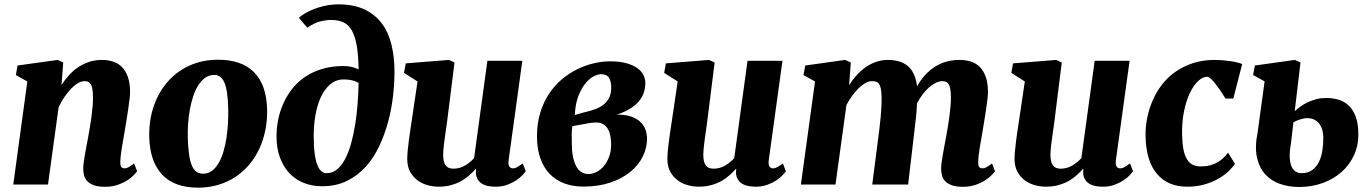

<svg xmlns="http://www.w3.org/2000/svg" viewBox="-20 -841 6251 875"><path d="M104.5 -469.7 52.2 -499 60.1 -542.5 242.7 -567.9 268.1 -556.2 260.3 -453.6Q276.4 -479 296.1 -500.2Q315.9 -521.5 338.9 -536.4Q361.8 -551.3 388.2 -559.6Q414.6 -567.9 443.4 -567.9Q471.7 -567.9 495.4 -560.3Q519 -552.7 536.1 -535.2Q553.2 -517.6 563 -489.5Q572.8 -461.4 572.8 -420.4Q572.8 -409.2 570.3 -388.4Q567.9 -367.7 564.2 -343Q560.5 -318.4 556.4 -292.7Q552.2 -267.1 548.8 -246.6Q545.9 -228 542.2 -208Q538.6 -188 535.4 -168.5Q532.2 -148.9 530.3 -131.6Q528.3 -114.3 528.3 -100.6Q528.3 -83 534.2 -78.4Q540 -73.7 547.4 -73.7Q555.7 -73.7 564.7 -78.4Q573.7 -83 591.3 -96.2L605 -60.5Q601.1 -55.2 590.1 -43.5Q579.1 -31.7 560.8 -19.8Q542.5 -7.8 516.8 1.2Q491.2 10.3 458.5 10.3Q425.3 10.3 405.8 2.4Q386.2 -5.4 376 -17.3Q365.7 -29.3 362.5 -44.2Q359.4 -59.1 359.4 -73.2Q359.4 -83.5 361.3 -99.4Q363.3 -115.2 366.7 -134.5Q370.1 -153.8 374 -174.8Q377.9 -195.8 381.8 -216.3Q385.3 -235.8 389.4 -259.5Q393.6 -283.2 396.7 -307.9Q399.9 -332.5 402.1 -356.9Q404.3 -381.3 403.8 -402.8Q403.3 -422.9 400.9 -436Q398.4 -449.2 393.8 -457Q389.2 -464.8 382.1 -468Q375 -471.2 365.2 -471.2Q350.6 -471.2 334.7 -461.7Q318.8 -452.1 303 -435.8Q287.1 -419.4 272.7 -397.7Q258.3 -376 247.1 -352.1L198.7 0H40.5Z M905.8 -49.3Q928.2 -49.3 945.6 -62.3Q962.9 -75.2 976.1 -97.4Q989.3 -119.6 998 -149.2Q1006.8 -178.7 1012 -211.9Q1017.1 -245.1 1019 -279.8Q1021 -314.5 1020 -347.2Q1019 -390.6 1014.4 -419.9Q1009.8 -449.2 1001.7 -466.8Q993.7 -484.4 982.2 -491.9Q970.7 -499.5 956.1 -499.5Q933.6 -499.5 915.5 -486.8Q897.5 -474.1 883.8 -452.6Q870.1 -431.2 860.6 -402.6Q851.1 -374 845.2 -341.8Q839.4 -309.6 837.2 -275.9Q835 -242.2 835.9 -210.4Q837.4 -166.5 841.8 -136Q846.2 -105.5 854.5 -86.2Q862.8 -66.9 875.5 -58.1Q888.2 -49.3 905.8 -49.3ZM660.2 -212.4Q658.7 -261.7 667.5 -307.4Q676.3 -353 694.8 -392.6Q713.4 -432.1 740.7 -464.6Q768.1 -497.1 803.5 -520.3Q838.9 -543.5 881.6 -556.2Q924.3 -568.8 973.6 -568.8Q1081.1 -568.8 1137.5 -512.2Q1193.8 -455.6 1197.3 -345.2Q1198.7 -295.9 1189.7 -250Q1180.7 -204.1 1162.4 -164.3Q1144 -124.5 1116.5 -91.6Q1088.9 -58.6 1053.5 -35.2Q1018.1 -11.7 975.1 1.2Q932.1 14.2 882.8 14.2Q775.4 14.2 719.7 -44.4Q664.1 -103 660.2 -212.4Z M1240.2 -219.2Q1240.2 -259.8 1248.5 -299.1Q1256.8 -338.4 1273.4 -374Q1290 -409.7 1314.9 -440.2Q1339.8 -470.7 1373.8 -492.9Q1407.7 -515.1 1450.4 -527.6Q1493.2 -540 1544.9 -540Q1565.9 -540 1583 -535.9Q1600.1 -531.7 1614.3 -524.9Q1613.3 -588.4 1606 -631.6Q1598.6 -674.8 1584 -701.2Q1569.3 -727.5 1546.1 -738.8Q1522.9 -750 1490.2 -750Q1467.3 -750 1440.4 -743.7Q1413.6 -737.3 1380.4 -714.8L1341.8 -759.8Q1361.3 -776.4 1384.8 -788.1Q1408.2 -799.8 1432.1 -807.1Q1456.1 -814.5 1478.8 -817.9Q1501.5 -821.3 1520 -821.3Q1591.8 -821.3 1640.9 -798.1Q1689.9 -774.9 1720.5 -733.6Q1751 -692.4 1764.4 -636Q1777.8 -579.6 1777.8 -513.2Q1777.8 -462.4 1771.2 -404.1Q1764.6 -345.7 1749.3 -287.8Q1733.9 -230 1709 -176.5Q1684.1 -123 1647.5 -82Q1610.8 -41 1561.3 -16.6Q1511.7 7.8 1447.8 7.8Q1402.3 7.8 1364 -7.6Q1325.7 -22.9 1298.3 -52.2Q1271 -81.5 1255.6 -123.8Q1240.2 -166 1240.2 -219.2ZM1469.2 -51.8Q1495.6 -51.8 1516.4 -69.1Q1537.1 -86.4 1553 -116.7Q1568.8 -147 1580.1 -187.3Q1591.3 -227.5 1598.6 -273.2Q1606 -318.8 1609.6 -367.7Q1613.3 -416.5 1614.3 -463.4Q1600.1 -471.7 1583.5 -475.3Q1566.9 -479 1546.4 -479Q1511.2 -479 1485.4 -457Q1459.5 -435.1 1442.6 -399.2Q1425.8 -363.3 1417.7 -317.1Q1409.7 -271 1409.7 -222.2Q1409.7 -170.4 1414.6 -137.5Q1419.4 -104.5 1427.7 -85.4Q1436 -66.4 1446.8 -59.1Q1457.5 -51.8 1469.2 -51.8Z M1835.9 -114.7Q1835.9 -131.8 1837.9 -153.1Q1839.8 -174.3 1842.8 -197.5Q1845.7 -220.7 1849.4 -244.6Q1853 -268.6 1856.4 -291.5L1882.8 -469.7L1821.3 -508.8L1829.1 -552.2L2025.9 -567.9L2051.3 -556.2L2017.6 -287.6Q2014.6 -266.1 2011.5 -244.1Q2008.3 -222.2 2005.6 -201.9Q2002.9 -181.6 2001.2 -165Q1999.5 -148.4 1999.5 -137.7Q1999.5 -102.5 2010.7 -87.4Q2022 -72.3 2045.9 -72.3Q2075.2 -72.3 2099.4 -86.7Q2123.5 -101.1 2140.6 -120.6L2201.2 -564H2360.4L2297.9 -110.8Q2295.4 -91.8 2300.8 -82.8Q2306.2 -73.7 2317.4 -73.7Q2321.8 -73.7 2325.7 -74.7Q2329.6 -75.7 2334.5 -78.1Q2339.4 -80.6 2345.9 -85Q2352.5 -89.4 2362.3 -96.2L2376 -60.5Q2372.1 -54.7 2361.3 -43Q2350.6 -31.2 2333 -19.5Q2315.4 -7.8 2292 1Q2268.6 9.8 2239.3 9.8Q2187 9.8 2165.5 -12.5Q2144 -34.7 2149.9 -69.8L2147.9 -71.3Q2135.3 -57.1 2119.4 -42.7Q2103.5 -28.3 2083 -16.6Q2062.5 -4.9 2036.6 2.4Q2010.7 9.8 1978.5 9.8Q1956.5 9.8 1931.6 3.7Q1906.7 -2.4 1885.7 -17.1Q1864.7 -31.7 1850.6 -55.7Q1836.4 -79.6 1835.9 -114.7Z M2427.2 -219.7Q2427.2 -279.8 2442.4 -328.4Q2457.5 -377 2482.9 -414.8Q2508.3 -452.6 2541.7 -480.5Q2575.2 -508.3 2612.1 -526.1Q2648.9 -543.9 2686.8 -552.7Q2724.6 -561.5 2759.3 -561.5Q2803.7 -561.5 2834.5 -553Q2865.2 -544.4 2884.5 -530.5Q2903.8 -516.6 2912.4 -499Q2920.9 -481.4 2920.9 -463.4Q2920.9 -442.9 2915.3 -422.9Q2909.7 -402.8 2895.3 -384Q2880.9 -365.2 2856 -348.6Q2831.1 -332 2792 -318.8Q2830.1 -318.8 2856.2 -309.8Q2882.3 -300.8 2898.4 -285.4Q2914.6 -270 2921.6 -250Q2928.7 -230 2928.7 -209Q2928.7 -167 2909.2 -127.4Q2889.6 -87.9 2852.5 -57.6Q2815.4 -27.3 2761.5 -9Q2707.5 9.3 2638.7 9.3Q2589.8 9.3 2550.8 -5.6Q2511.7 -20.5 2484.1 -49.6Q2456.5 -78.6 2441.9 -121.3Q2427.2 -164.1 2427.2 -219.7ZM2588.4 -266.1Q2586.9 -257.8 2586.2 -247.3Q2585.4 -236.8 2585.4 -226.1Q2585.4 -215.3 2585.7 -205.3Q2585.9 -195.3 2585.9 -188Q2585.9 -122.1 2605.2 -85Q2624.5 -47.9 2661.6 -47.9Q2679.7 -47.9 2698.2 -57.1Q2716.8 -66.4 2731.7 -84Q2746.6 -101.6 2755.9 -126.5Q2765.1 -151.4 2765.1 -182.1Q2765.1 -202.6 2761.7 -220.9Q2758.3 -239.3 2750.5 -252.9Q2742.7 -266.6 2729.5 -274.7Q2716.3 -282.7 2697.3 -282.7Q2690.9 -282.7 2684.3 -282.2Q2677.7 -281.7 2670.4 -280.8ZM2640.6 -328.6Q2670.9 -335 2694.1 -344Q2717.3 -353 2733.2 -366.5Q2749 -379.9 2757.3 -398.4Q2765.6 -417 2765.6 -441.9Q2765.6 -470.2 2755.1 -486.6Q2744.6 -502.9 2718.8 -502.9Q2705.6 -502.9 2686.3 -493.4Q2667 -483.9 2648.7 -461.9Q2630.4 -439.9 2616.2 -404.3Q2602.1 -368.7 2599.6 -316.9Z M3021.5 -114.7Q3021.5 -131.8 3023.4 -153.1Q3025.4 -174.3 3028.3 -197.5Q3031.2 -220.7 3034.9 -244.6Q3038.6 -268.6 3042 -291.5L3068.4 -469.7L3006.8 -508.8L3014.6 -552.2L3211.4 -567.9L3236.8 -556.2L3203.1 -287.6Q3200.2 -266.1 3197 -244.1Q3193.8 -222.2 3191.2 -201.9Q3188.5 -181.6 3186.8 -165Q3185.1 -148.4 3185.1 -137.7Q3185.1 -102.5 3196.3 -87.4Q3207.5 -72.3 3231.4 -72.3Q3260.7 -72.3 3284.9 -86.7Q3309.1 -101.1 3326.2 -120.6L3386.7 -564H3545.9L3483.4 -110.8Q3481 -91.8 3486.3 -82.8Q3491.7 -73.7 3502.9 -73.7Q3507.3 -73.7 3511.2 -74.7Q3515.1 -75.7 3520 -78.1Q3524.9 -80.6 3531.5 -85Q3538.1 -89.4 3547.9 -96.2L3561.5 -60.5Q3557.6 -54.7 3546.9 -43Q3536.1 -31.2 3518.6 -19.5Q3501 -7.8 3477.5 1Q3454.1 9.8 3424.8 9.8Q3372.6 9.8 3351.1 -12.5Q3329.6 -34.7 3335.4 -69.8L3333.5 -71.3Q3320.8 -57.1 3304.9 -42.7Q3289.1 -28.3 3268.6 -16.6Q3248 -4.9 3222.2 2.4Q3196.3 9.8 3164.1 9.8Q3142.1 9.8 3117.2 3.7Q3092.3 -2.4 3071.3 -17.1Q3050.3 -31.7 3036.1 -55.7Q3022 -79.6 3021.5 -114.7Z M3982.9 -216.3Q3985.4 -236.3 3988.3 -259.5Q3991.2 -282.7 3993.4 -306.9Q3995.6 -331.1 3996.8 -355Q3998 -378.9 3997.6 -400.4Q3997.1 -423.3 3994.1 -437.3Q3991.2 -451.2 3985.8 -458.7Q3980.5 -466.3 3972.2 -468.8Q3963.9 -471.2 3952.1 -471.2Q3939.5 -471.2 3924.1 -462.6Q3908.7 -454.1 3893.3 -439.2Q3877.9 -424.3 3863.5 -404.5Q3849.1 -384.8 3837.4 -362.3L3787.6 0H3629.9L3694.3 -469.7L3641.6 -499L3649.9 -542.5L3831.5 -567.9L3857.4 -556.2L3849.6 -452.6Q3864.7 -477.1 3883.8 -498Q3902.8 -519 3925 -534.7Q3947.3 -550.3 3972.9 -559.1Q3998.5 -567.9 4026.4 -567.9Q4053.2 -567.9 4075.9 -561.5Q4098.6 -555.2 4116 -541Q4133.3 -526.9 4144.3 -503.9Q4155.3 -481 4159.2 -447.3Q4191.4 -504.9 4240.2 -536.4Q4289.1 -567.9 4353 -567.9Q4381.3 -567.9 4405 -560.3Q4428.7 -552.7 4445.8 -535.2Q4462.9 -517.6 4472.7 -489.5Q4482.4 -461.4 4482.4 -420.4Q4482.4 -409.2 4480 -388.4Q4477.5 -367.7 4473.9 -343Q4470.2 -318.4 4466.1 -292.7Q4461.9 -267.1 4458.5 -246.6Q4455.6 -228 4451.9 -208Q4448.2 -188 4445.1 -168.5Q4441.9 -148.9 4439.9 -131.6Q4438 -114.3 4438 -100.6Q4438 -83 4443.8 -78.4Q4449.7 -73.7 4457 -73.7Q4465.3 -73.7 4474.4 -78.4Q4483.4 -83 4501 -96.2L4514.6 -60.5Q4510.7 -55.2 4499.8 -43.5Q4488.8 -31.7 4470.5 -19.8Q4452.1 -7.8 4426.5 1.2Q4400.9 10.3 4368.2 10.3Q4335 10.3 4315.4 2.4Q4295.9 -5.4 4285.6 -17.3Q4275.4 -29.3 4272.2 -44.2Q4269 -59.1 4269 -73.2Q4269 -83.5 4271 -99.4Q4272.9 -115.2 4276.4 -134.5Q4279.8 -153.8 4283.7 -174.8Q4287.6 -195.8 4291.5 -216.3Q4294.9 -235.8 4299.1 -259.5Q4303.2 -283.2 4306.4 -307.9Q4309.6 -332.5 4311.8 -356.9Q4314 -381.3 4313.5 -402.8Q4313 -422.9 4310.5 -436Q4308.1 -449.2 4303.5 -457Q4298.8 -464.8 4291.7 -468Q4284.7 -471.2 4274.9 -471.2Q4260.7 -471.2 4245.4 -463.9Q4230 -456.5 4214.6 -443.4Q4199.2 -430.2 4185.1 -411.4Q4170.9 -392.6 4159.2 -370.1Q4157.7 -339.4 4154.5 -307.1Q4151.4 -274.9 4147.5 -246.6L4118.7 0H3955.1Z M4603.5 -114.7Q4603.5 -131.8 4605.5 -153.1Q4607.4 -174.3 4610.4 -197.5Q4613.3 -220.7 4616.9 -244.6Q4620.6 -268.6 4624 -291.5L4650.4 -469.7L4588.9 -508.8L4596.7 -552.2L4793.5 -567.9L4818.8 -556.2L4785.2 -287.6Q4782.2 -266.1 4779.1 -244.1Q4775.9 -222.2 4773.2 -201.9Q4770.5 -181.6 4768.8 -165Q4767.1 -148.4 4767.1 -137.7Q4767.1 -102.5 4778.3 -87.4Q4789.6 -72.3 4813.5 -72.3Q4842.8 -72.3 4866.9 -86.7Q4891.1 -101.1 4908.2 -120.6L4968.8 -564H5127.9L5065.4 -110.8Q5063 -91.8 5068.4 -82.8Q5073.7 -73.7 5085 -73.7Q5089.4 -73.7 5093.3 -74.7Q5097.2 -75.7 5102.1 -78.1Q5106.9 -80.6 5113.5 -85Q5120.1 -89.4 5129.9 -96.2L5143.6 -60.5Q5139.6 -54.7 5128.9 -43Q5118.2 -31.2 5100.6 -19.5Q5083 -7.8 5059.6 1Q5036.1 9.8 5006.8 9.8Q4954.6 9.8 4933.1 -12.5Q4911.6 -34.7 4917.5 -69.8L4915.5 -71.3Q4902.8 -57.1 4887 -42.7Q4871.1 -28.3 4850.6 -16.6Q4830.1 -4.9 4804.2 2.4Q4778.3 9.8 4746.1 9.8Q4724.1 9.8 4699.2 3.7Q4674.3 -2.4 4653.3 -17.1Q4632.3 -31.7 4618.2 -55.7Q4604 -79.6 4603.5 -114.7Z M5390.1 9.8Q5347.2 9.8 5312.5 -4.6Q5277.8 -19 5253.2 -47.9Q5228.5 -76.7 5215.1 -119.6Q5201.7 -162.6 5200.7 -219.7Q5199.7 -261.2 5208 -303Q5216.3 -344.7 5233.2 -383.5Q5250 -422.4 5276.1 -456.1Q5302.2 -489.7 5337.6 -514.4Q5373 -539.1 5417.5 -553.5Q5461.9 -567.9 5516.1 -567.9Q5531.2 -567.9 5548.1 -566.7Q5564.9 -565.4 5581.5 -563.2Q5598.1 -561 5613.5 -557.6Q5628.9 -554.2 5641.1 -549.3L5600.6 -392.1H5564.9Q5556.6 -405.3 5545.4 -422.4Q5534.2 -439.5 5522.5 -454.8Q5510.7 -470.2 5499.8 -480.7Q5488.8 -491.2 5481 -491.2Q5460.9 -491.2 5440.2 -471.7Q5419.4 -452.1 5402.6 -417Q5385.7 -381.8 5375.7 -332.8Q5365.7 -283.7 5367.2 -224.6Q5368.2 -186 5373.5 -159.2Q5378.9 -132.3 5389.4 -115.2Q5399.9 -98.1 5415.5 -90.3Q5431.2 -82.5 5452.6 -82.5Q5476.1 -82.5 5494.9 -87.6Q5513.7 -92.8 5528.6 -101.3Q5543.5 -109.9 5555.2 -121.1Q5566.9 -132.3 5576.7 -145L5607.9 -94.7Q5597.7 -78.6 5578.6 -60.3Q5559.6 -42 5532.2 -26.4Q5504.9 -10.7 5469.2 -0.5Q5433.6 9.8 5390.1 9.8Z M5743.2 -470.2 5690.9 -499 5698.7 -542.5 5881.3 -567.9 5906.7 -556.2 5880.4 -334Q5892.1 -344.7 5907.2 -355.7Q5922.4 -366.7 5940.4 -375.2Q5958.5 -383.8 5979.2 -389.2Q6000 -394.5 6023.4 -394.5Q6051.8 -394.5 6078.1 -387.2Q6104.5 -379.9 6125 -361.3Q6145.5 -342.8 6158 -310.3Q6170.4 -277.8 6170.4 -228Q6170.4 -175.8 6149.7 -131.8Q6128.9 -87.9 6092.8 -56.2Q6056.6 -24.4 6007.1 -6.6Q5957.5 11.2 5899.9 11.2Q5854 11.2 5813.7 -2.7Q5773.4 -16.6 5746.1 -46.6Q5718.8 -76.7 5708.3 -123.8Q5697.8 -170.9 5711.4 -237.8ZM5936 -302.7Q5925.8 -302.7 5909.2 -298.1Q5892.6 -293.5 5874.5 -283.7L5863.3 -187.5Q5856 -146.5 5857.9 -120.1Q5859.9 -93.8 5867.7 -78.6Q5875.5 -63.5 5887.5 -57.6Q5899.4 -51.8 5911.6 -51.8Q5941.9 -51.8 5961.2 -66.7Q5980.5 -81.5 5991.5 -104.7Q6002.4 -127.9 6006.6 -156.5Q6010.7 -185.1 6010.7 -212.4Q6010.7 -230 6006.8 -246.1Q6002.9 -262.2 5993.9 -274.9Q5984.9 -287.6 5970.7 -295.2Q5956.5 -302.7 5936 -302.7Z"/></svg>

Font: Merriweather UltraBold
Style: Italic
Weight: 900
Italic angle: -7°
Designer: Eben Sorkin ( eben@eyebytes.com )
Foundry: Eben Sorkin ( eben@eyebytes.com )
Version: Version 1.52; ttfautohint (v1.4.1)